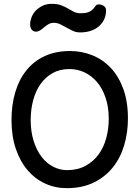

<svg xmlns="http://www.w3.org/2000/svg" viewBox="-20 -971 727 1001"><path d="M328 10Q268 10 215.5 -14Q163 -38 124 -83.5Q85 -129 62.5 -195Q40 -261 40 -345Q40 -424 59.5 -490Q79 -556 117.5 -604Q156 -652 213 -678.5Q270 -705 345 -705Q406 -705 461 -683Q516 -661 557.5 -617Q599 -573 623 -507Q647 -441 647 -353Q647 -280 627.5 -214Q608 -148 568.5 -98.5Q529 -49 469 -19.5Q409 10 328 10ZM330 -84Q385 -84 426 -106.5Q467 -129 494 -166Q521 -203 534 -251.5Q547 -300 547 -351Q547 -413 530.5 -461.5Q514 -510 486 -543Q458 -576 421 -593.5Q384 -611 342 -611Q292 -611 254.5 -590Q217 -569 191.5 -533Q166 -497 153 -448.5Q140 -400 140 -345Q140 -286 155 -237.5Q170 -189 195.5 -155Q221 -121 256 -102.5Q291 -84 330 -84ZM261 -852Q245 -852 233 -845Q221 -838 210.5 -829Q200 -820 189.5 -813Q179 -806 167 -806Q154 -806 145.5 -816.5Q137 -827 137 -844Q137 -861 144 -880Q151 -899 165.5 -914.5Q180 -930 201 -940.5Q222 -951 250 -951Q279 -951 299 -943.5Q319 -936 334.5 -926.5Q350 -917 365 -909.5Q380 -902 400 -902Q430 -902 444.5 -909Q459 -916 466.5 -925Q474 -934 479 -941Q484 -948 495 -948Q509 -948 521 -940Q533 -932 533 -917Q533 -894 524.5 -873.5Q516 -853 499 -837Q482 -821 456.5 -811.5Q431 -802 398 -802Q377 -802 360 -810Q343 -818 327 -827Q311 -836 295 -844Q279 -852 261 -852Z"/></svg>

Font: Sniglet
Style: Regular
Weight: 400
Designer: Haley Fiege
Foundry: Haley Fiege, Pablo Impallari, Brenda Gallo
Version: Version 2.000; ttfautohint (v0.95) -l 8 -r 50 -G 200 -x 14 -